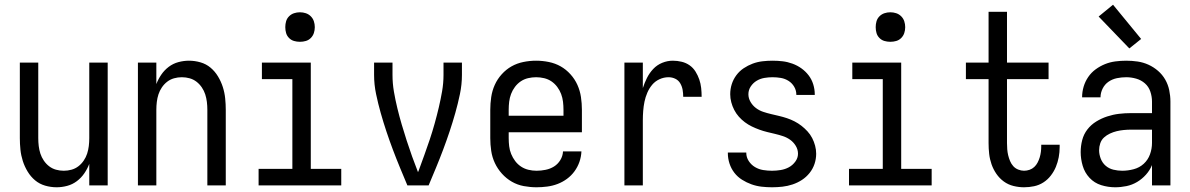

<svg xmlns="http://www.w3.org/2000/svg" viewBox="-20 -785 5040 813"><path d="M220 8Q195 8 171 1Q147 -6 128.5 -21.5Q110 -37 97 -58.5Q84 -80 76.5 -103.5Q69 -127 66.5 -151.5Q64 -176 64 -200V-520H142V-200Q142 -183 144 -166.5Q146 -150 151 -134.5Q156 -119 165.5 -105Q175 -91 188 -81Q201 -71 217 -66.5Q233 -62 250 -62Q267 -62 283 -66.5Q299 -71 312 -81Q325 -91 334.5 -105Q344 -119 349 -134.5Q354 -150 356 -166.5Q358 -183 358 -200V-520H436V0H358V-91Q350 -70 337 -51Q324 -32 305.5 -18Q287 -4 264.5 2Q242 8 220 8Z M564 0V-520H642V-429Q650 -450 663 -469Q676 -488 694.5 -502Q713 -516 735.5 -522Q758 -528 780 -528Q805 -528 829 -521Q853 -514 871.5 -498.5Q890 -483 903 -461.5Q916 -440 923.5 -416.5Q931 -393 933.5 -368.5Q936 -344 936 -320V0H858V-320Q858 -337 856 -353.5Q854 -370 849 -385.5Q844 -401 834.5 -415Q825 -429 812 -439Q799 -449 783 -453.5Q767 -458 750 -458Q733 -458 717 -453.5Q701 -449 688 -439Q675 -429 665.5 -415Q656 -401 651 -385.5Q646 -370 644 -353.5Q642 -337 642 -320V0Z M1075 0V-70H1218V-450H1089V-520H1296V-70H1425V0ZM1250 -608Q1237 -608 1225 -611.5Q1213 -615 1204 -624Q1195 -633 1191.5 -645Q1188 -657 1188 -670Q1188 -683 1191.5 -695Q1195 -707 1204 -716Q1213 -725 1225 -729Q1237 -733 1250 -733Q1263 -733 1275 -729Q1287 -725 1296 -716Q1305 -707 1309 -695Q1313 -683 1313 -670Q1313 -657 1309 -645Q1305 -633 1296 -624Q1287 -615 1275 -611.5Q1263 -608 1250 -608Z M1705 0Q1689 -38 1673.5 -75.5Q1658 -113 1643.5 -151.5Q1629 -190 1616 -229Q1603 -268 1592 -307Q1581 -346 1572.5 -386.5Q1564 -427 1564 -468V-520H1642V-468Q1642 -432 1648 -397Q1654 -362 1662.5 -327Q1671 -292 1681 -258Q1691 -224 1702 -190Q1713 -156 1725 -122.5Q1737 -89 1750 -56L1753 -63Q1765 -96 1777 -129Q1789 -162 1800 -195Q1811 -228 1820.5 -262Q1830 -296 1838 -330Q1846 -364 1852 -398.5Q1858 -433 1858 -468V-520H1936V-468Q1936 -427 1927.5 -386.5Q1919 -346 1908 -307Q1897 -268 1884 -229Q1871 -190 1856.5 -151.5Q1842 -113 1826.5 -75.5Q1811 -38 1795 0Z M2252 8Q2225 8 2198 3Q2171 -2 2147.5 -15.5Q2124 -29 2105.5 -49.5Q2087 -70 2075.5 -94.5Q2064 -119 2060 -146Q2056 -173 2056 -200V-320Q2056 -347 2060 -374Q2064 -401 2075 -425.5Q2086 -450 2104.5 -470.5Q2123 -491 2146 -504Q2169 -517 2196 -522.5Q2223 -528 2250 -528Q2277 -528 2304 -522.5Q2331 -517 2354 -504Q2377 -491 2395.5 -470.5Q2414 -450 2425 -425.5Q2436 -401 2440 -374Q2444 -347 2444 -320V-225H2134V-200Q2134 -183 2136 -166Q2138 -149 2144.5 -133Q2151 -117 2161.5 -103Q2172 -89 2186.5 -79.5Q2201 -70 2218 -66Q2235 -62 2252 -62Q2271 -62 2290.5 -66Q2310 -70 2326 -80Q2342 -90 2352.5 -107Q2363 -124 2364 -144H2442Q2441 -121 2433.5 -99.5Q2426 -78 2412.5 -59.5Q2399 -41 2380.5 -27.5Q2362 -14 2341 -6Q2320 2 2297 5Q2274 8 2252 8ZM2366 -295V-320Q2366 -337 2364 -354Q2362 -371 2356 -387Q2350 -403 2339.5 -417Q2329 -431 2315 -440.5Q2301 -450 2284 -454Q2267 -458 2250 -458Q2233 -458 2216 -454Q2199 -450 2185 -440.5Q2171 -431 2160.5 -417Q2150 -403 2144 -387Q2138 -371 2136 -354Q2134 -337 2134 -320V-295Z M2624 0V-520H2702V-412Q2709 -434 2719.5 -455Q2730 -476 2746 -493Q2762 -510 2784 -519Q2806 -528 2829 -528Q2848 -528 2866.5 -523.5Q2885 -519 2900 -508.5Q2915 -498 2925 -482Q2935 -466 2941 -448.5Q2947 -431 2949 -412.5Q2951 -394 2951 -375H2873Q2873 -390 2870.5 -404.5Q2868 -419 2860.5 -432Q2853 -445 2839.5 -451.5Q2826 -458 2811 -458Q2791 -458 2772.5 -449.5Q2754 -441 2741.5 -426Q2729 -411 2721 -392.5Q2713 -374 2709 -354.5Q2705 -335 2703.5 -315Q2702 -295 2702 -276V0Z M3249 8Q3227 8 3205 5.5Q3183 3 3162 -4.5Q3141 -12 3122 -24Q3103 -36 3089.5 -53.5Q3076 -71 3069 -92.5Q3062 -114 3062 -136V-139H3140V-138Q3140 -119 3150.5 -103Q3161 -87 3177 -77.5Q3193 -68 3211.5 -65Q3230 -62 3249 -62Q3267 -62 3285.5 -65Q3304 -68 3320 -76.5Q3336 -85 3347.5 -100.5Q3359 -116 3359 -134Q3359 -152 3349.5 -167.5Q3340 -183 3326 -193Q3312 -203 3295.5 -208.5Q3279 -214 3262 -218Q3245 -222 3228.5 -226Q3212 -230 3195.5 -236Q3179 -242 3163.5 -249.5Q3148 -257 3134 -267.5Q3120 -278 3108.5 -291Q3097 -304 3089 -319.5Q3081 -335 3076.5 -352Q3072 -369 3072 -386Q3072 -408 3078.5 -428.5Q3085 -449 3098 -466.5Q3111 -484 3129 -496Q3147 -508 3167 -515.5Q3187 -523 3208.5 -525.5Q3230 -528 3251 -528Q3273 -528 3294 -525.5Q3315 -523 3335.5 -515.5Q3356 -508 3373.5 -495.5Q3391 -483 3404 -466Q3417 -449 3423.5 -428Q3430 -407 3430 -386V-383H3352V-384Q3352 -402 3343 -417.5Q3334 -433 3319 -442.5Q3304 -452 3286.5 -455Q3269 -458 3251 -458Q3234 -458 3216.5 -455Q3199 -452 3184 -443Q3169 -434 3159 -419Q3149 -404 3149 -386Q3149 -369 3158 -353.5Q3167 -338 3181 -327.5Q3195 -317 3211.5 -311.5Q3228 -306 3245 -302Q3262 -298 3279 -294Q3296 -290 3312.5 -284.5Q3329 -279 3344.5 -271Q3360 -263 3373.5 -252.5Q3387 -242 3399 -229Q3411 -216 3419 -200.5Q3427 -185 3431.5 -168Q3436 -151 3436 -134Q3436 -112 3429 -91Q3422 -70 3408 -52.5Q3394 -35 3375.5 -23Q3357 -11 3336 -4Q3315 3 3293 5.5Q3271 8 3249 8Z M3575 0V-70H3718V-450H3589V-520H3796V-70H3925V0ZM3750 -608Q3737 -608 3725 -611.5Q3713 -615 3704 -624Q3695 -633 3691.5 -645Q3688 -657 3688 -670Q3688 -683 3691.5 -695Q3695 -707 3704 -716Q3713 -725 3725 -729Q3737 -733 3750 -733Q3763 -733 3775 -729Q3787 -725 3796 -716Q3805 -707 3809 -695Q3813 -683 3813 -670Q3813 -657 3809 -645Q3805 -633 3796 -624Q3787 -615 3775 -611.5Q3763 -608 3750 -608Z M4316 8Q4294 8 4271.5 2.5Q4249 -3 4230.5 -16.5Q4212 -30 4199 -49Q4186 -68 4178.5 -89.5Q4171 -111 4168.5 -133.5Q4166 -156 4166 -179V-450H4070V-520H4166V-735H4244V-520H4420V-450H4244V-179Q4244 -166 4245 -153Q4246 -140 4249 -127.5Q4252 -115 4257 -103Q4262 -91 4270.5 -81.5Q4279 -72 4291.5 -67Q4304 -62 4316 -62Q4328 -62 4339.5 -66Q4351 -70 4359.5 -78Q4368 -86 4373.5 -96.5Q4379 -107 4382.5 -118.5Q4386 -130 4387.5 -142Q4389 -154 4389 -166V-172H4467V-162Q4467 -140 4463 -119Q4459 -98 4451 -78.5Q4443 -59 4429.5 -41.5Q4416 -24 4398 -12.5Q4380 -1 4359 3.5Q4338 8 4316 8Z M4702 8Q4672 8 4643 -1Q4614 -10 4593.5 -32Q4573 -54 4564.5 -83Q4556 -112 4556 -141Q4556 -167 4562.5 -192Q4569 -217 4584.5 -237Q4600 -257 4622 -270.5Q4644 -284 4668.5 -292Q4693 -300 4718 -303Q4743 -306 4769 -306H4858V-355Q4858 -376 4851 -397Q4844 -418 4828 -432Q4812 -446 4791 -452Q4770 -458 4749 -458Q4729 -458 4709.5 -454Q4690 -450 4674 -439Q4658 -428 4649 -410Q4640 -392 4640 -373H4562Q4562 -396 4568.5 -418Q4575 -440 4588 -459Q4601 -478 4619.5 -491.5Q4638 -505 4659 -513.5Q4680 -522 4703 -525Q4726 -528 4749 -528Q4773 -528 4797 -524.5Q4821 -521 4843 -511Q4865 -501 4883.5 -485Q4902 -469 4914 -448Q4926 -427 4931 -403Q4936 -379 4936 -355V0H4858V-86Q4849 -64 4832.5 -45.5Q4816 -27 4795 -14.5Q4774 -2 4750 3Q4726 8 4702 8ZM4732 -62Q4756 -62 4780.5 -68.5Q4805 -75 4823 -91.5Q4841 -108 4849.5 -131.5Q4858 -155 4858 -180V-236H4769Q4754 -236 4738.5 -234.5Q4723 -233 4708.5 -229.5Q4694 -226 4680 -219.5Q4666 -213 4655 -203Q4644 -193 4639 -178.5Q4634 -164 4634 -149Q4634 -131 4641 -113Q4648 -95 4662 -83Q4676 -71 4694.5 -66.5Q4713 -62 4732 -62ZM4762 -580 4632 -715 4693 -765 4812 -620Z"/></svg>

Font: Iosevka Curly
Style: Regular
Weight: 400
Monospace: yes
Designer: Belleve Invis
Foundry: Belleve Invis
Version: Version 22.1.2; ttfautohint (v1.8.4)